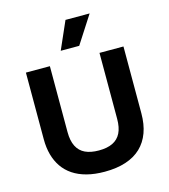

<svg xmlns="http://www.w3.org/2000/svg" viewBox="-130 -998 980 1114"><g transform="rotate(-15 360.0 -441.0)"><path d="M361 14Q301 14 253.5 1.5Q206 -11 171 -34.5Q136 -58 113 -91.5Q90 -125 78.5 -167Q67 -209 67 -259V-660H211V-264Q211 -212 228 -178.5Q245 -145 278 -129.5Q311 -114 360 -114Q410 -114 443 -130Q476 -146 492.5 -179Q509 -212 509 -264V-660H653V-259Q653 -193 634.5 -142.5Q616 -92 579.5 -57Q543 -22 488 -4Q433 14 361 14ZM406 -730H295L368 -896H513Z"/></g></svg>

Font: Bricolage Grotesque 48pt Condensed ExtraBold
Style: Bold
Weight: 700
Version: Version 1.000;gftools[0.9.30]